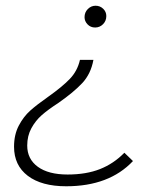

<svg xmlns="http://www.w3.org/2000/svg" viewBox="-20 -504 557 670"><path d="M275 -444Q275 -461 286.5 -472.5Q298 -484 313.5 -484Q329 -484 340 -473.5Q351 -463 351 -448Q351 -431 339.5 -419.5Q328 -408 312 -408Q296 -408 285.5 -419Q275 -430 275 -444ZM29 8Q29 -34 45.5 -65.5Q62 -97 85.5 -118Q109 -139 149 -167Q197 -201 223.5 -228.5Q250 -256 259 -295H306Q297 -246 267 -214Q237 -182 184 -145Q147 -121 125.5 -102Q104 -83 89.5 -56.5Q75 -30 75 4Q75 51 112 78Q149 105 216 105Q281 105 329 86Q377 67 414 29L444 58Q361 146 211 146Q125 146 77 109.5Q29 73 29 8Z"/></svg>

Font: Montserrat Ace
Style: Light Italic
Weight: 300
Italic angle: -11.3°
Designer: Julieta Ulanovsky
Foundry: Julieta Ulanovsky
Version: Version 1